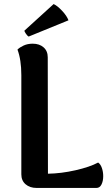

<svg xmlns="http://www.w3.org/2000/svg" viewBox="-20 -925 544 945"><path d="M216 -70Q281 -71 351.5 -87Q422 -103 463 -125Q475 -117 481.5 -98Q488 -79 488 -58Q488 -34 479.5 -17Q471 0 455 0H160Q127 0 106 -18Q85 -36 85 -67V-555Q85 -631 66 -681Q77 -692 96.5 -701Q116 -710 141 -710Q174 -710 194.5 -692Q215 -674 215 -643ZM121 -745Q115 -748 107.5 -759Q100 -770 100 -774L244 -905Q262 -897 285.5 -872Q309 -847 317 -825Z"/></svg>

Font: Arima Madurai Black
Style: Regular
Weight: 900
Designer: Joana Correia and Natanael Gama
Foundry: NDISCOVER
Version: Version 1.020